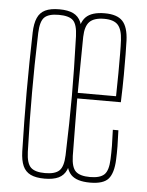

<svg xmlns="http://www.w3.org/2000/svg" viewBox="-47 -644 529 689"><g transform="rotate(5 217.0 -300.0)"><path d="M139 5Q107.5 5 88.5 -4.2Q69.5 -13.5 60.8 -33.2Q52 -53 51 -85Q49.5 -138.5 48.8 -192.2Q48 -246 48 -299.5Q48 -353 48.8 -406.8Q49.5 -460.5 51 -514Q52 -546.5 60.8 -566.5Q69.5 -586.5 88.5 -595.8Q107.5 -605 139 -605Q170.5 -605 189.5 -595.8Q208.5 -586.5 217.2 -566.5Q226 -546.5 227 -514Q228.5 -460.5 229.2 -406.8Q230 -353 230 -299.5Q230 -246 229.2 -192.2Q228.5 -138.5 227 -85Q226 -53 217.2 -33.2Q208.5 -13.5 189.5 -4.2Q170.5 5 139 5ZM139 -15Q175 -15 190.2 -29.5Q205.5 -44 207 -85Q209 -148.5 210 -200Q211 -251.5 211 -299.5Q211 -347.5 210 -399Q209 -450.5 207 -514Q205.5 -556 190.8 -570.5Q176 -585 139 -585Q102.5 -585 87.5 -570.5Q72.5 -556 71 -514Q69 -450.5 68.2 -399Q67.5 -347.5 67.5 -299.5Q67.5 -251.5 68.2 -200Q69 -148.5 71 -85Q72.5 -44 87.8 -29.5Q103 -15 139 -15ZM303 5Q254.5 5 234.2 -16Q214 -37 213 -85Q212 -138.5 211.5 -192.2Q211 -246 211 -299.5Q211 -353 211.5 -406.8Q212 -460.5 213 -514Q214 -563 235 -584Q256 -605 303 -605Q347.5 -605 367.2 -584Q387 -563 389 -514Q389.5 -496 390 -465Q390.5 -434 390.2 -390.5Q390 -347 388 -292H231Q231 -245.5 231.8 -196Q232.5 -146.5 233 -85Q234 -44 249.5 -29.5Q265 -15 301 -15Q337 -15 352.2 -29.5Q367.5 -44 369 -85Q370 -107.5 369.8 -133.2Q369.5 -159 368 -191H388Q389.5 -159 389.8 -133Q390 -107 389 -85Q387 -37 369 -16Q351 5 303 5ZM231 -312H369Q370 -356.5 370.2 -395.5Q370.5 -434.5 370.2 -464.8Q370 -495 369 -514Q367 -552.5 352 -568.8Q337 -585 303 -585Q266.5 -585 250.2 -568.8Q234 -552.5 233 -514Q232.5 -455 231.8 -406.5Q231 -358 231 -312Z"/></g></svg>

Font: Big Shoulders Display SC Thin
Style: Regular
Weight: 100
Designer: Patric King
Foundry: XO Type Co
Version: Version 2.002